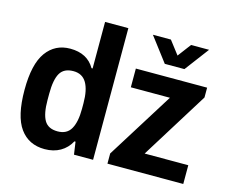

<svg xmlns="http://www.w3.org/2000/svg" viewBox="-103 -866 1209 1020"><g transform="rotate(15 502.0 -356.0)"><path d="M219 12Q131 12 83 -54.5Q35 -121 35 -265Q35 -407 83 -473Q131 -539 214 -539Q308 -539 349 -468H355V-724H483V0H378L368 -69H362Q341 -30 304.5 -9Q268 12 219 12ZM618 -724H717L773 -651L828 -724H927L827 -591H719ZM562 0V-56L792 -424H577V-527H969V-473L739 -103H979V0ZM261 -97Q312 -97 334 -135.5Q356 -174 356 -245V-277Q356 -350 333 -389Q310 -428 261 -428Q209 -428 188 -392Q167 -356 167 -279V-244Q167 -169 188 -133Q209 -97 261 -97Z"/></g></svg>

Font: Archivo SemiCondensed
Style: Bold
Weight: 680
Width: 4
Designer: Hector Gatti
Foundry: Omnibus-Type
Version: Version 2.001; ttfautohint (v1.8.3)